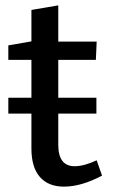

<svg xmlns="http://www.w3.org/2000/svg" viewBox="-20 -685 420 715"><path d="M360 -31Q283 10 218 10Q160 10 128.5 -26Q97 -62 97 -132V-262H11V-321H97V-462H11V-516L97 -531V-648L197 -665V-530H340L337 -462H197V-321H339V-262H197V-146Q197 -66 258 -66Q293 -66 340 -88Z"/></svg>

Font: Bitter Pro Medium
Style: Regular
Weight: 500
Designer: Sol Matas, and Bitter project Authors
Foundry: Sol Matas
Version: Version 1.010